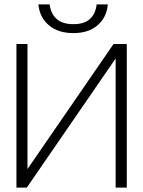

<svg xmlns="http://www.w3.org/2000/svg" viewBox="-20 -850 649 870"><path d="M468.5 -830Q463.5 -771.5 422.5 -735.8Q381.5 -700 312.5 -700Q243 -700 201.2 -735.8Q159.5 -771.5 154 -830H205Q210.5 -787 237 -763.8Q263.5 -740.5 312.5 -740.5Q361.5 -740.5 387.2 -763.8Q413 -787 418 -830ZM104.5 -650.5V-84L494.5 -650.5H554.5V0H504V-585L101.5 0H54.5V-650.5Z"/></svg>

Font: Overused Grotesk Light
Style: Regular
Weight: 300
Version: Version 0.004